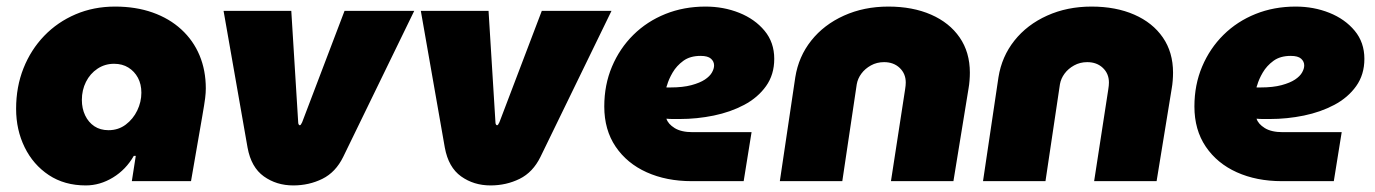

<svg xmlns="http://www.w3.org/2000/svg" viewBox="-20 -551 4182 584"><path d="M241 13Q176 13 128.5 -18.5Q81 -50 55 -103Q29 -156 29 -220Q29 -287 51.5 -343.5Q74 -400 114.5 -442Q155 -484 210 -507.5Q265 -531 330 -531Q393 -531 444 -513Q495 -495 531.5 -461.5Q568 -428 587 -382.5Q606 -337 606 -282Q606 -269 604 -252.5Q602 -236 595 -196L561 0H381L393 -77H387Q363 -35 323.5 -11Q284 13 241 13ZM310 -155Q340 -155 362.5 -172Q385 -189 397.5 -215Q410 -241 410 -269Q410 -295 399.5 -314.5Q389 -334 370.5 -345.5Q352 -357 327 -357Q299 -357 276.5 -342Q254 -327 241.5 -302Q229 -277 229 -247Q229 -221 239 -200Q249 -179 267 -167Q285 -155 310 -155Z M872 13Q821 13 782.5 -14.5Q744 -42 733 -102L660 -518H866L887 -179Q887 -175 888.5 -172.5Q890 -170 892 -170Q895 -170 899 -179L1028 -518H1240L1024 -74Q1001 -27 960.5 -7Q920 13 872 13Z M1472 13Q1421 13 1382.5 -14.5Q1344 -42 1333 -102L1260 -518H1466L1487 -179Q1487 -175 1488.5 -172.5Q1490 -170 1492 -170Q1495 -170 1499 -179L1628 -518H1840L1624 -74Q1601 -27 1560.5 -7Q1520 13 1472 13Z M2084 0Q2007 0 1947 -27Q1887 -54 1852.5 -105Q1818 -156 1818 -227Q1818 -293 1841.5 -348.5Q1865 -404 1906.5 -445Q1948 -486 2004 -508.5Q2060 -531 2126 -531Q2181 -531 2228.5 -512Q2276 -493 2305.5 -457.5Q2335 -422 2335 -372Q2335 -324 2310 -289Q2285 -254 2243.5 -232Q2202 -210 2151 -199.5Q2100 -189 2047 -189Q2037 -189 2027 -189Q2017 -189 2007 -190Q2012 -174 2032 -161.5Q2052 -149 2087 -149H2266L2242 0ZM2007 -285Q2010 -285 2013 -285Q2016 -285 2019 -285Q2057 -285 2083 -292Q2109 -299 2124 -309Q2139 -319 2145.5 -330.5Q2152 -342 2152 -352Q2152 -364 2142.5 -372.5Q2133 -381 2111 -381Q2079 -381 2058.5 -366Q2038 -351 2026 -330.5Q2014 -310 2009 -292Q2008 -290 2007.5 -288Q2007 -286 2007 -285Z M2352 0 2399 -316Q2409 -379 2447.5 -427.5Q2486 -476 2547 -503.5Q2608 -531 2682 -531Q2756 -531 2812 -506.5Q2868 -482 2899 -437Q2930 -392 2930 -330Q2930 -319 2929 -306Q2928 -293 2926 -282L2880 0H2690L2733 -279Q2734 -284 2734.5 -290.5Q2735 -297 2735 -300Q2735 -327 2716.5 -344.5Q2698 -362 2669 -362Q2647 -362 2629 -352Q2611 -342 2600 -327Q2589 -312 2586 -295L2542 0Z M2970 0 3017 -316Q3027 -379 3065.5 -427.5Q3104 -476 3165 -503.5Q3226 -531 3300 -531Q3374 -531 3430 -506.5Q3486 -482 3517 -437Q3548 -392 3548 -330Q3548 -319 3547 -306Q3546 -293 3544 -282L3498 0H3308L3351 -279Q3352 -284 3352.5 -290.5Q3353 -297 3353 -300Q3353 -327 3334.5 -344.5Q3316 -362 3287 -362Q3265 -362 3247 -352Q3229 -342 3218 -327Q3207 -312 3204 -295L3160 0Z M3879 0Q3802 0 3742 -27Q3682 -54 3647.5 -105Q3613 -156 3613 -227Q3613 -293 3636.5 -348.5Q3660 -404 3701.5 -445Q3743 -486 3799 -508.5Q3855 -531 3921 -531Q3976 -531 4023.5 -512Q4071 -493 4100.5 -457.5Q4130 -422 4130 -372Q4130 -324 4105 -289Q4080 -254 4038.5 -232Q3997 -210 3946 -199.5Q3895 -189 3842 -189Q3832 -189 3822 -189Q3812 -189 3802 -190Q3807 -174 3827 -161.5Q3847 -149 3882 -149H4061L4037 0ZM3802 -285Q3805 -285 3808 -285Q3811 -285 3814 -285Q3852 -285 3878 -292Q3904 -299 3919 -309Q3934 -319 3940.5 -330.5Q3947 -342 3947 -352Q3947 -364 3937.5 -372.5Q3928 -381 3906 -381Q3874 -381 3853.5 -366Q3833 -351 3821 -330.5Q3809 -310 3804 -292Q3803 -290 3802.5 -288Q3802 -286 3802 -285Z"/></svg>

Font: MuseoModerno Black
Style: Italic
Weight: 900
Italic angle: -9°
Designer: Pablo Cosgaya, Héctor Gatti, Marcela Romero, and the Authors of The MuseoModerno Project.
Foundry: Omnibus-Type Team
Version: Version 1.003